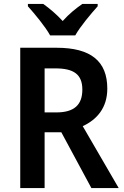

<svg xmlns="http://www.w3.org/2000/svg" viewBox="-20 -957 630 977"><path d="M235 -777H363C388 -822 443 -887 477 -925V-937H399C366 -914 332 -887 299 -850C267 -885 231 -915 200 -937H122V-925C157 -886 211 -821 235 -777ZM268 -714H83V0H207V-284H292L445 0H584L401 -315C472 -348 526 -407 526 -506C526 -645 443 -714 268 -714ZM262 -609C356 -609 399 -578 399 -501C399 -424 358 -385 267 -385H207V-609Z"/></svg>

Font: Noto Sans Arabic SemCond SemBd
Style: Regular
Weight: 600
Width: 4
Designer: Monotype Design Team, Nadine Chahine, Nizar Qandah and Khaled Hosny
Foundry: Monotype Imaging Inc.
Version: Version 2.012